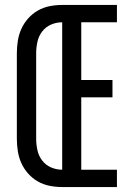

<svg xmlns="http://www.w3.org/2000/svg" viewBox="-20 -755 540 775"><path d="M231 0Q205 0 180 -5Q155 -10 133 -22.5Q111 -35 94 -54Q77 -73 66.5 -96Q56 -119 52 -144.5Q48 -170 48 -195V-540Q48 -565 52 -590.5Q56 -616 66.5 -639Q77 -662 94 -681Q111 -700 133 -712.5Q155 -725 180 -730Q205 -735 231 -735H452V-665H308V-432H434V-362H308V-70H452V0ZM231 -70V-665Q207 -665 185.5 -655.5Q164 -646 150 -627.5Q136 -609 131 -586Q126 -563 126 -540V-195Q126 -172 131 -149Q136 -126 150 -107.5Q164 -89 185.5 -79.5Q207 -70 231 -70Z"/></svg>

Font: Iosevka Algr
Style: Regular
Weight: 400
Monospace: yes
Designer: Belleve Invis
Foundry: Belleve Invis
Version: Version 26.0.2; ttfautohint (v1.8.3)